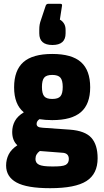

<svg xmlns="http://www.w3.org/2000/svg" viewBox="-20 -791 543 1007"><path d="M254 -161Q217 -161 187 -166Q172 -156 172 -141Q172 -132 179 -127Q186 -122 204 -121L347 -111Q426 -105 459 -68.5Q492 -32 492 39Q492 121 433.5 158.5Q375 196 243 196Q121 196 66.5 166Q12 136 12 77Q12 46 25.5 19Q39 -8 71 -29Q44 -54 44 -99Q44 -130 58 -156Q72 -182 105 -202Q54 -243 54 -333Q54 -422 102.5 -465Q151 -508 254 -508Q357 -508 405 -465Q453 -422 453 -333Q453 -245 404.5 -203Q356 -161 254 -161ZM254 -272Q285 -272 297 -286Q309 -300 309 -335Q309 -369 297 -383.5Q285 -398 254 -398Q223 -398 211.5 -383.5Q200 -369 200 -335Q200 -301 211.5 -286.5Q223 -272 254 -272ZM251 82Q307 83 324 74Q341 65 341 43Q341 11 305 10L189 1Q166 17 166 43Q166 64 185 73Q204 82 251 82ZM255 -555Q186 -555 186 -616V-636Q186 -650 188 -662Q190 -674 196 -690L220 -762Q224 -771 233 -771H297Q308 -771 305 -759L294 -688Q306 -682 315 -668.5Q324 -655 324 -634V-616Q324 -555 255 -555Z"/></svg>

Font: Sofia Sans Semi Condensed Black
Style: Regular
Weight: 900
Designer: Botio Nikoltchev, Ani Petrova
Foundry: lettersoup
Version: Version 4.100; ttfautohint (v1.8.4.7-5d5b)